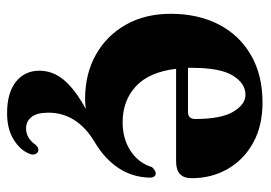

<svg xmlns="http://www.w3.org/2000/svg" viewBox="-122 -372 706 501"><g transform="rotate(90 230.5 -121.0)"><path d="M380 156.5Q370 180 342.8 196.5Q315.5 213 275 213Q221.5 213 192.8 190Q164 167 164 128.5Q164 94 188 65Q212 36 264 7.5Q250.5 9.5 238.5 9.5Q172 9.5 122 -18.8Q72 -47 43.8 -97.2Q15.5 -147.5 15.5 -214Q15.5 -285 43.2 -339Q71 -393 123 -423.2Q175 -453.5 247 -453.5Q308 -453.5 352.2 -429Q396.5 -404.5 420.5 -362.5Q444.5 -320.5 444.5 -268.5Q444.5 -228 401 -228H159Q167.5 -157.5 204.8 -123Q242 -88.5 299 -88.5Q341.5 -88.5 373.2 -109.2Q405 -130 415.5 -165Q425.5 -175 431.5 -175Q443 -174 443 -159.5Q442 -114 418.2 -78Q394.5 -42 351 -16Q273.5 30 273.5 105.5Q273.5 135.5 285 149.5Q296.5 163.5 314.5 163.5Q340 163.5 357 139Q366 129 374.5 132Q379 133.5 381.8 140Q384.5 146.5 380 156.5ZM156.5 -269.5Q156.5 -264 156.5 -259H271.5Q290 -259 290 -278Q290 -345.5 271 -377.2Q252 -409 227 -409Q197 -409 176.8 -376.2Q156.5 -343.5 156.5 -269.5Z"/></g></svg>

Font: Fraunces 144pt S050
Style: Bold
Weight: 700
Version: Version 1.000; ttfautohint (v1.8.3)